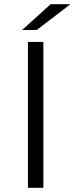

<svg xmlns="http://www.w3.org/2000/svg" viewBox="-20 -901 358 921"><path d="M114 -700H188V0H114ZM223 -881H318L156 -757H86Z"/></svg>

Font: APTA Sans Regular
Style: Regular
Weight: 400
Version: Version 7.200